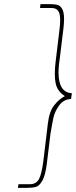

<svg xmlns="http://www.w3.org/2000/svg" viewBox="-20 -767 370 935"><path d="M126 130Q156 130 169.5 105.5Q183 81 191 18L213 -165Q220 -224 243.5 -254Q267 -284 296 -299Q273 -313 260 -336Q247 -359 247 -408Q247 -437 251 -468L269 -617Q273 -645 273 -670Q273 -701 263 -714.5Q253 -728 231 -728H175L177 -747H216Q243 -747 257.5 -744Q272 -741 282 -725Q292 -709 292 -674Q292 -656 289 -629L271 -482Q270 -477 267.5 -456Q265 -435 265 -414Q265 -317 330 -313L326 -285Q289 -283 268 -253.5Q247 -224 240.5 -195Q234 -166 226 -117L208 30Q201 87 186.5 112.5Q172 138 155 143Q138 148 106 148H67L70 130Z"/></svg>

Font: Josefin Sans Thin
Style: Italic
Weight: 200
Italic angle: -7°
Designer: Santiago Orozco
Foundry: Typemade
Version: Version 2.000